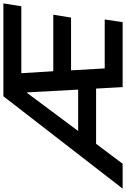

<svg xmlns="http://www.w3.org/2000/svg" viewBox="105 -920 745 1135"><g transform="rotate(-90 477.5 -352.5)"><path d="M-70 0 476 -705H1025L1008 -599H568L610 -637L626 -374L578 -410H958L941 -305H585L627 -342L643 -65L597 -106H930L914 0H530L519 -201L555 -157H167L225 -197L77 0ZM495 -564 249 -234 242 -263H547L517 -230L499 -564Z"/></g></svg>

Font: Nunito Sans 10pt
Style: Bold Italic
Weight: 700
Italic angle: -9°
Designer: Vernon Adams
Foundry: Vernon Adams
Version: Version 3.101;gftools[0.9.27]